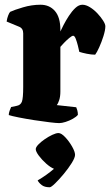

<svg xmlns="http://www.w3.org/2000/svg" viewBox="-20 -520 465 811"><path d="M230 0Q219 0 189.5 -3.5Q160 -7 124.5 -12.5Q89 -18 59 -24Q29 -30 17 -34Q17 -42 20.5 -52Q24 -62 27 -68L51 -73Q67 -76 72.5 -90.5Q78 -105 78 -153V-379Q78 -400 61 -407L8 -429Q10 -443 14.5 -454.5Q19 -466 23 -470Q40 -478 77 -489Q114 -500 151 -500Q189 -500 212 -473.5Q235 -447 235 -394V-387Q239 -396 248.5 -414.5Q258 -433 271 -453Q284 -473 298.5 -486.5Q313 -500 328 -500Q343 -500 360 -489.5Q377 -479 391.5 -463.5Q406 -448 415.5 -433Q425 -418 425 -409Q425 -393 417 -367.5Q409 -342 399 -320Q389 -298 382 -289Q366 -289 346.5 -293Q327 -297 315 -301Q313 -311 309 -327Q305 -343 300 -356Q295 -369 289 -369Q284 -369 272.5 -359.5Q261 -350 250 -338.5Q239 -327 235 -322V-133Q235 -112 230 -97Q225 -82 220 -76L302 -67Q304 -63 306.5 -54Q309 -45 309 -35Q303 -27 288 -18.5Q273 -10 257 -5Q241 0 230 0ZM190 271Q168 271 156 261.5Q144 252 139 242Q158 231 175.5 218.5Q193 206 208 193Q193 187 175 171Q157 155 144 137.5Q131 120 131 110Q131 102 142 90.5Q153 79 169 68Q185 57 201 49.5Q217 42 227 42Q239 42 255.5 59.5Q272 77 284.5 99Q297 121 297 134Q297 146 283 168.5Q269 191 249.5 214.5Q230 238 213 254.5Q196 271 190 271Z"/></svg>

Font: Texturina 72pt Black
Style: Regular
Weight: 900
Designer: Guillermo Torres Carreño
Foundry: Omnibus-Type
Version: Version 1.002; ttfautohint (v1.8.3)